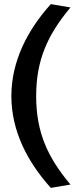

<svg xmlns="http://www.w3.org/2000/svg" viewBox="-20 -763 361 929"><path d="M226 146 321 130C209 -3 155 -125 155 -298C155 -471 209 -593 321 -727L226 -743C114 -619 35 -468 35 -298C35 -128 114 22 226 146Z"/></svg>

Font: Rosario
Style: Bold
Weight: 700
Designer: Hector Gatti
Foundry: Omnibus Type
Version: Version 1.100